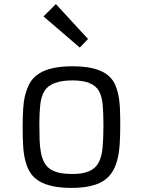

<svg xmlns="http://www.w3.org/2000/svg" viewBox="-20 -918 706 948"><path d="M91.8 -289.1Q91.8 -399.9 103 -443.8Q114.3 -487.8 130.6 -513.4Q147 -539.1 174.8 -556.2Q230.5 -590.8 339.4 -590.8Q496.6 -590.8 541.5 -513.2Q568.4 -466.3 572.3 -380.9Q573.7 -340.3 573.7 -291.5Q573.7 -242.7 570.6 -200.4Q567.4 -158.2 558.1 -124.5Q548.8 -90.8 532.2 -65.7Q515.6 -40.5 488.3 -23.4Q434.6 9.8 331.5 9.8Q177.2 9.8 128.9 -66.4Q99.1 -113.8 94.2 -199.2Q91.8 -240.2 91.8 -289.1ZM468.8 -468.3Q439.5 -521 338.4 -521Q231.4 -521 199.2 -468.3Q183.1 -441.4 178.7 -399.9Q174.3 -358.4 174.3 -309.6Q174.3 -260.7 175.5 -226.8Q176.8 -192.9 181.9 -165.8Q187 -138.7 197 -118.7Q207 -98.6 224.6 -85.4Q242.2 -72.3 268.8 -65.7Q295.4 -59.1 341.6 -59.1Q387.7 -59.1 419.2 -72.3Q450.7 -85.4 466.6 -114.5Q482.4 -143.6 486.6 -189.9Q490.7 -236.3 490.7 -297.9Q490.7 -359.4 487.1 -400.4Q483.4 -441.4 468.8 -468.3ZM194.8 -836.9 255.9 -897.9 414.6 -725.6 374 -683.1Z"/></svg>

Font: Armata
Style: Regular
Weight: 400
Designer: Viktoriya Grabowska
Foundry: Viktoriya Grabowska
Version: Version 1.002